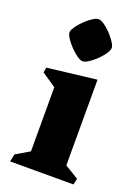

<svg xmlns="http://www.w3.org/2000/svg" viewBox="-139 -786 619 848"><g transform="rotate(20 170.5 -362.0)"><path d="M71.8 -625.5Q71.8 -638.7 91.1 -662.6Q110.4 -686.5 134.8 -705.3Q159.2 -724.1 173.3 -724.1Q188 -724.1 211.4 -704.8Q234.9 -685.5 252.9 -661.1Q271 -636.7 271 -624.5Q271 -609.9 251.7 -585.9Q232.4 -562 208 -543.5Q183.6 -524.9 169.9 -524.9Q155.8 -524.9 132.3 -544.2Q108.9 -563.5 90.3 -587.9Q71.8 -612.3 71.8 -625.5ZM91.8 -73.2V-374.5L24.9 -419.9L28.8 -443.8L259.8 -471.2V-68.4L324.7 -28.8L317.9 0H20.5L27.8 -35.6Z"/></g></svg>

Font: Vesper Libre Heavy
Style: Regular
Weight: 900
Designer: Robert Keller & Kimya Gandhi
Foundry: Mota Italic
Version: Version 1.058